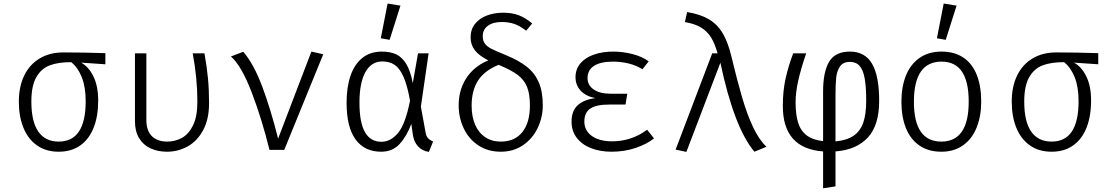

<svg xmlns="http://www.w3.org/2000/svg" viewBox="-20 -836 6194 1071"><path d="M567.7 -477.4 432.3 -486.7Q474.4 -464.1 501 -410Q527.7 -355.9 527.7 -275.4Q527.7 -187.2 502.1 -123.1Q476.4 -59 427.2 -24.4Q377.9 10.3 307.7 10.3Q236.9 10.3 186.9 -24.6Q136.9 -59.5 111 -122.6Q85.1 -185.6 85.1 -269.7Q85.1 -352.3 114.9 -414.1Q144.6 -475.9 200.8 -509.7Q256.9 -543.6 333.8 -543.6Q440.5 -543.6 567.7 -539.5ZM457.9 -271.3Q457.9 -350.8 436.4 -404.9Q414.9 -459 377.4 -489.2Q307.7 -489.7 259.2 -472.1Q210.8 -454.4 182.8 -405.9Q154.9 -357.4 154.9 -269.7Q154.9 -157.9 193.6 -102.1Q232.3 -46.2 307.7 -46.2Q457.9 -46.2 457.9 -271.3Z M1120.5 -538.5Q1133.8 -464.6 1140 -400Q1146.2 -335.4 1146.2 -261Q1146.2 -170.3 1112.8 -109.2Q1079.5 -48.2 1026.2 -19Q972.8 10.3 911.8 10.3Q859.5 10.3 819 -8.7Q778.5 -27.7 755.6 -65.9Q732.8 -104.1 732.8 -159.5V-538.5H796.4V-166.7Q796.4 -107.7 826.9 -76.9Q857.4 -46.2 912.8 -46.2Q955.9 -46.2 993.6 -66.2Q1031.3 -86.2 1056.2 -135.6Q1081 -185.1 1081 -268.7Q1081 -400 1054.9 -538.5Z M1483.1 0Q1441.5 -169.7 1384.4 -319.5Q1327.2 -469.2 1268.2 -521L1336.9 -547.2Q1394.9 -480.5 1442.6 -353.6Q1490.3 -226.7 1531.3 -62.6L1716.9 -548.2L1783.1 -533.3L1565.6 0Z M2282.6 -372.3 2311.8 -538.5H2370.8L2327.7 -241L2354.4 -94.9Q2357.4 -77.4 2366.9 -66.2Q2376.4 -54.9 2395.9 -46.7L2372.3 11.3Q2335.4 5.6 2312.1 -19.2Q2288.7 -44.1 2282.6 -86.2L2274.4 -145.1Q2248.7 -75.9 2209 -32.8Q2169.2 10.3 2106.2 10.3Q2013.8 10.3 1963.6 -57.9Q1913.3 -126.2 1913.3 -263.6Q1913.3 -348.7 1934.9 -412.6Q1956.4 -476.4 2000.5 -512.3Q2044.6 -548.2 2110.3 -548.2Q2157.4 -548.2 2190.5 -532.6Q2223.6 -516.9 2246.7 -478.5Q2269.7 -440 2282.6 -372.3ZM1985.1 -263.6Q1985.1 -152.8 2015.6 -99Q2046.2 -45.1 2108.2 -45.1Q2158.5 -45.1 2199.7 -93.6Q2241 -142.1 2267.2 -274.4Q2251.8 -361 2230.3 -408.7Q2208.7 -456.4 2180.5 -474.9Q2152.3 -493.3 2112.3 -493.3Q2051.3 -493.3 2018.2 -433.6Q1985.1 -373.8 1985.1 -263.6ZM2104.1 -622.6 2142.1 -816.4 2213.8 -804.6 2153.3 -613.8Z M2948.7 -705.1 2914.9 -664.6Q2879.5 -692.3 2848.2 -702.8Q2816.9 -713.3 2778.5 -713.3Q2730.3 -713.3 2701.5 -692.3Q2672.8 -671.3 2672.8 -633.8Q2672.8 -608.2 2685.4 -591.8Q2697.9 -575.4 2722.6 -563.1Q2747.2 -550.8 2802.6 -528.2Q2874.9 -498.5 2919 -463.3Q2963.1 -428.2 2985.4 -376.7Q3007.7 -325.1 3007.7 -248.2Q3007.7 -182.1 2979.5 -122.6Q2951.3 -63.1 2897.9 -26.4Q2844.6 10.3 2773.3 10.3Q2701.5 10.3 2648.2 -25.1Q2594.9 -60.5 2566.7 -120Q2538.5 -179.5 2538.5 -249.7Q2538.5 -311.8 2560.8 -362.3Q2583.1 -412.8 2620.8 -447.2Q2658.5 -481.5 2704.1 -499Q2650.8 -526.2 2627.9 -556.7Q2605.1 -587.2 2605.1 -627.7Q2605.1 -671.8 2629.7 -702.8Q2654.4 -733.8 2695.9 -749.5Q2737.4 -765.1 2787.2 -765.1Q2836.9 -765.1 2874.1 -750.8Q2911.3 -736.4 2948.7 -705.1ZM2610.8 -246.7Q2610.8 -185.6 2630.3 -140.5Q2649.7 -95.4 2686.7 -70.8Q2723.6 -46.2 2773.8 -46.2Q2850.8 -46.2 2893.3 -98.7Q2935.9 -151.3 2935.9 -248.2Q2935.9 -312.3 2919.7 -351.8Q2903.6 -391.3 2867.2 -418.5Q2830.8 -445.6 2761.5 -474.4Q2682.1 -442.1 2646.4 -386.4Q2610.8 -330.8 2610.8 -246.7Z M3379.5 -252.8Q3305.6 -252.8 3272.6 -230.3Q3239.5 -207.7 3239.5 -157.4Q3239.5 -124.6 3258.2 -99.7Q3276.9 -74.9 3311.8 -61.3Q3346.7 -47.7 3393.8 -47.7Q3503.1 -47.7 3589.7 -112.3L3628.2 -64.1Q3588.7 -32.3 3526.4 -11Q3464.1 10.3 3391.3 10.3Q3327.7 10.3 3276.9 -9.5Q3226.2 -29.2 3197.2 -67.2Q3168.2 -105.1 3168.2 -157.4Q3168.2 -217.4 3202.1 -248.7Q3235.9 -280 3300.5 -288.7Q3247.2 -299.5 3218.7 -330.5Q3190.3 -361.5 3190.3 -405.1Q3190.3 -451.3 3218.5 -483.6Q3246.7 -515.9 3294.6 -532.1Q3342.6 -548.2 3401.5 -548.2Q3453.3 -548.2 3507.4 -534.6Q3561.5 -521 3598.5 -493.8L3563.6 -449.7Q3528.2 -471.8 3485.9 -482.1Q3443.6 -492.3 3399.5 -492.3Q3331.3 -492.3 3294.4 -469.2Q3257.4 -446.2 3257.4 -400Q3257.4 -360 3292.1 -336.7Q3326.7 -313.3 3385.1 -313.3H3479L3469.2 -252.8Z M3982.6 -538.5Q3967.7 -592.3 3946.7 -626.7Q3925.6 -661 3890.8 -682.3Q3855.9 -703.6 3800.5 -712.8L3812.8 -768.7Q3886.2 -756.9 3933.8 -728.7Q3981.5 -700.5 4011 -651Q4040.5 -601.5 4059 -524.1Q4092.8 -383.6 4120.5 -289.7Q4148.2 -195.9 4181.3 -125.9Q4214.4 -55.9 4255.4 -17.4L4188.2 10.3Q4074.4 -125.1 3998.5 -486.2L3808.7 11.3L3748.7 -1.5L3952.8 -538.5Z M4884.1 -273.8Q4884.1 -136.4 4820.3 -68.2Q4756.4 0 4640.5 8.7V203.6L4571.3 214.4V8.7Q4346.7 -7.7 4346.7 -244.6Q4346.7 -330.3 4362.6 -400.3Q4378.5 -470.3 4404.6 -538.5H4476.9Q4446.7 -449.7 4432.3 -384.6Q4417.9 -319.5 4417.9 -265.6Q4417.9 -197.9 4431.5 -153.1Q4445.1 -108.2 4478.7 -81.8Q4512.3 -55.4 4571.3 -48.7V-325.1Q4571.3 -435.4 4605.1 -491.8Q4639 -548.2 4721 -548.2Q4804.6 -548.2 4844.4 -480.5Q4884.1 -412.8 4884.1 -273.8ZM4640.5 -302.6V-47.2Q4705.1 -53.3 4742.6 -79.7Q4780 -106.2 4795.9 -153.6Q4811.8 -201 4811.8 -274.4Q4811.8 -351.8 4803.3 -398.7Q4794.9 -445.6 4775.1 -468.2Q4755.4 -490.8 4720.5 -490.8Q4683.1 -490.8 4665.6 -465.4Q4648.2 -440 4644.4 -402.8Q4640.5 -365.6 4640.5 -302.6Z M5453.3 -269.2Q5453.3 -188.2 5427.9 -124.9Q5402.6 -61.5 5352.3 -25.6Q5302.1 10.3 5230.8 10.3Q5158.5 10.3 5108.5 -24.4Q5058.5 -59 5033.3 -121.5Q5008.2 -184.1 5008.2 -268.2Q5008.2 -351.8 5033.6 -414.9Q5059 -477.9 5109.5 -513.1Q5160 -548.2 5232.3 -548.2Q5304.6 -548.2 5354.4 -514.4Q5404.1 -480.5 5428.7 -417.9Q5453.3 -355.4 5453.3 -269.2ZM5077.9 -268.2Q5077.9 -46.2 5230.8 -46.2Q5383.6 -46.2 5383.6 -269.2Q5383.6 -492.3 5232.3 -492.3Q5077.9 -492.3 5077.9 -268.2ZM5206.2 -622.6 5244.1 -816.4 5315.9 -804.6 5255.4 -613.8Z M6106.2 -477.4 5970.8 -486.7Q6012.8 -464.1 6039.5 -410Q6066.2 -355.9 6066.2 -275.4Q6066.2 -187.2 6040.5 -123.1Q6014.9 -59 5965.6 -24.4Q5916.4 10.3 5846.2 10.3Q5775.4 10.3 5725.4 -24.6Q5675.4 -59.5 5649.5 -122.6Q5623.6 -185.6 5623.6 -269.7Q5623.6 -352.3 5653.3 -414.1Q5683.1 -475.9 5739.2 -509.7Q5795.4 -543.6 5872.3 -543.6Q5979 -543.6 6106.2 -539.5ZM5996.4 -271.3Q5996.4 -350.8 5974.9 -404.9Q5953.3 -459 5915.9 -489.2Q5846.2 -489.7 5797.7 -472.1Q5749.2 -454.4 5721.3 -405.9Q5693.3 -357.4 5693.3 -269.7Q5693.3 -157.9 5732.1 -102.1Q5770.8 -46.2 5846.2 -46.2Q5996.4 -46.2 5996.4 -271.3Z"/></svg>

Font: Fira Code Fixed Light
Style: Regular
Weight: 300
Monospace: yes
Designer: Carrois Corporate, Edenspiekermann AG, Nikita Prokopov
Foundry: Carrois Corporate, Edenspiekermann AG, Nikita Prokopov
Version: Version 5.002